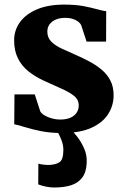

<svg xmlns="http://www.w3.org/2000/svg" viewBox="-20 -582 560 856"><path d="M256 11Q205 11 163.5 2.8Q122 -5.5 92 -15Q62 -24.5 43.5 -28L44.5 -161H135L159.5 -85.5Q164.5 -76 178.8 -67.5Q193 -59 211.5 -54Q230 -49 247 -49Q275.5 -49 294 -57.2Q312.5 -65.5 321.8 -79.8Q331 -94 331 -111.5Q331 -137.5 310.5 -154.2Q290 -171 255.2 -186.2Q220.5 -201.5 177 -221.5Q136.5 -240 106.2 -264.5Q76 -289 59.5 -322.8Q43 -356.5 43 -402Q43 -447.5 69.2 -483.5Q95.5 -519.5 145.2 -540.5Q195 -561.5 266 -561.5Q316.5 -561.5 352 -554.8Q387.5 -548 412 -541Q436.5 -534 453.5 -532L453 -396.5H366L342 -469.5Q338 -478.5 328 -486Q318 -493.5 303.8 -498Q289.5 -502.5 272 -502.5Q247.5 -502.5 229 -494.8Q210.5 -487 200.8 -473.2Q191 -459.5 191 -441Q191 -414 208.8 -396.2Q226.5 -378.5 255.5 -365.2Q284.5 -352 317 -337.5Q348 -324 378.2 -308Q408.5 -292 433 -271.5Q457.5 -251 472 -223.2Q486.5 -195.5 486.5 -157.5Q486.5 -112 462.5 -73.8Q438.5 -35.5 387.5 -12.2Q336.5 11 256 11ZM221 254Q204 254 183.8 249.8Q163.5 245.5 150.5 240L151 147.5Q161 150.5 173.2 152Q185.5 153.5 191.5 153.5Q225.5 153.5 244 142.2Q262.5 131 262.5 86Q262.5 68.5 256.8 50.8Q251 33 243.5 18.5Q236 4 230 -3L277 -6.5L297 -3Q308 6.5 325 28.5Q342 50.5 355.2 80.2Q368.5 110 366.5 143.5Q365 185 347 209.2Q329 233.5 297.2 243.8Q265.5 254 221 254Z"/></svg>

Font: Merriweather 36pt Black
Style: Regular
Weight: 900
Version: Version 2.100